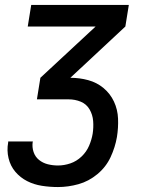

<svg xmlns="http://www.w3.org/2000/svg" viewBox="-20 -550 616 775"><path d="M214 205Q255 205 296.5 193.5Q338 182 373 153Q408 124 426.5 84Q445 44 452 3Q458 -34 456.5 -71Q455 -108 440 -140Q425 -172 398 -194.5Q371 -217 336 -226.5Q301 -236 264 -236L486 -443L500 -530H106L92 -443H366L143 -236L129 -149H257Q283 -149 306 -139.5Q329 -130 341.5 -108.5Q354 -87 356 -61.5Q358 -36 354 -10Q350 14 339.5 38.5Q329 63 309 82Q289 101 264 109.5Q239 118 214 118Q193 118 173 113Q153 108 137.5 95.5Q122 83 115.5 63.5Q109 44 112 23L113 21H13V25Q7 57 14.5 88.5Q22 120 42 143.5Q62 167 89.5 181Q117 195 149 200Q181 205 214 205Z"/></svg>

Font: Iosevka Sparkle Medium
Style: Italic
Weight: 500
Italic angle: -9°
Designer: Belleve Invis
Foundry: Belleve Invis
Version: Version 4.5.0; ttfautohint (v1.8.3)